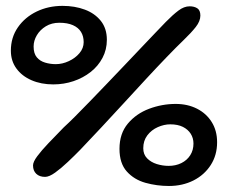

<svg xmlns="http://www.w3.org/2000/svg" viewBox="-20 -624 795 654"><path d="M161.5 -336.5Q120 -336.5 87.2 -350.8Q54.5 -365 35.8 -390.8Q17 -416.5 17 -451.5Q17 -496.5 41 -531Q65 -565.5 105 -584.8Q145 -604 193 -604Q235 -604 269 -591.2Q303 -578.5 323.5 -552.8Q344 -527 344 -488.5Q344 -455 329.2 -427Q314.5 -399 288.8 -378.8Q263 -358.5 230.2 -347.5Q197.5 -336.5 161.5 -336.5ZM170 -405.5Q192.5 -405.5 214.5 -415.8Q236.5 -426 250.8 -443Q265 -460 265 -480.5Q265 -500.5 256 -515.2Q247 -530 228.5 -538.2Q210 -546.5 182 -546.5Q156 -546.5 136.2 -534.5Q116.5 -522.5 105.5 -504Q94.5 -485.5 94.5 -465.5Q94.5 -442 105.2 -429Q116 -416 133.5 -410.8Q151 -405.5 170 -405.5ZM554.5 -59Q578.5 -59 597.8 -68.5Q617 -78 628 -95.2Q639 -112.5 639 -135Q639 -153.5 629.8 -168.2Q620.5 -183 603 -191.8Q585.5 -200.5 560 -200.5Q539 -200.5 517.5 -191Q496 -181.5 482 -163.2Q468 -145 468 -119Q468 -98 481 -84.8Q494 -71.5 514 -65.2Q534 -59 554.5 -59ZM555.5 9.5Q514.5 9.5 475.8 -1.2Q437 -12 412 -39.8Q387 -67.5 387 -117Q387 -169 415.5 -203Q444 -237 488 -253.5Q532 -270 578.5 -270Q619 -270 651 -253.8Q683 -237.5 701.2 -208.2Q719.5 -179 719.5 -139.5Q719.5 -95.5 697.8 -61.8Q676 -28 638.8 -9.2Q601.5 9.5 555.5 9.5ZM133.5 -21.5Q114.5 -21.5 103.5 -32Q92.5 -42.5 92.5 -60.5Q92.5 -72.5 106.8 -91.8Q121 -111 144.8 -136Q168.5 -161 197 -190Q213 -204.5 236 -227.5Q259 -250.5 286.5 -279Q314 -307.5 343.8 -338.5Q373.5 -369.5 403 -400.5Q432.5 -431.5 459.5 -460Q486.5 -488.5 508.5 -511.5Q530.5 -534.5 545 -549.5Q568.5 -573.5 587.8 -588Q607 -602.5 626 -602.5Q641.5 -602.5 652 -595.8Q662.5 -589 662.5 -571Q662.5 -552 646.8 -532Q631 -512 606 -488Q580.5 -463.5 547.5 -429.2Q514.5 -395 477.5 -355Q440.5 -315 401.8 -272.8Q363 -230.5 325 -189.8Q287 -149 253 -113.5Q234 -94 211.2 -72.5Q188.5 -51 168 -36.2Q147.5 -21.5 133.5 -21.5Z"/></svg>

Font: Gluten Thin Medium
Style: Regular
Weight: 500
Version: Version 1.300